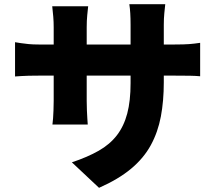

<svg xmlns="http://www.w3.org/2000/svg" viewBox="-20 -826 1040 919"><path d="M764 -432Q764 -343 750 -268.5Q736 -194 702 -131.5Q668 -69 607.5 -18.5Q547 32 454 73L324 -49Q399 -74 452.5 -104.5Q506 -135 539.5 -178.5Q573 -222 589 -282.5Q605 -343 605 -428V-707Q605 -738 603.5 -762.5Q602 -787 599 -806H771Q769 -787 766.5 -762.5Q764 -738 764 -707ZM402 -796Q400 -778 397.5 -752.5Q395 -727 395 -695V-343Q395 -319 396 -297.5Q397 -276 398 -259.5Q399 -243 400 -230H231Q233 -243 234 -259.5Q235 -276 236 -297.5Q237 -319 237 -343V-696Q237 -721 235 -745.5Q233 -770 230 -796ZM52 -624Q64 -622 80 -619.5Q96 -617 117 -615Q138 -613 165 -613H817Q861 -613 886.5 -615Q912 -617 938 -621V-461Q917 -463 889 -463.5Q861 -464 818 -464H165Q138 -464 118 -463.5Q98 -463 82.5 -462Q67 -461 52 -460Z"/></svg>

Font: Noto Sans SC Black
Style: Regular
Weight: 900
Designer: Ryoko NISHIZUKA  (kana, bopomofo & ideographs); Paul D. Hunt (Latin, Greek & Cyrillic); Sandoll Communications , Soo-you
Foundry: Adobe
Version: Version 2.004-H2;hotconv 1.0.118;makeotfexe 2.5.65603